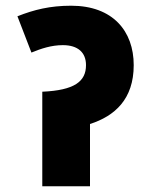

<svg xmlns="http://www.w3.org/2000/svg" viewBox="-20 -652 523 672"><path d="M229 -632C155 -632 99 -618 41 -595L90 -468C124 -482 160 -494 200 -494C253 -494 281 -468 281 -424C281 -367 241 -336 128 -331V0H295V-218C382 -246 448 -305 448 -424C448 -543 375 -632 229 -632Z"/></svg>

Font: Noto Sans SemiCondensed Black
Style: Italic
Weight: 900
Width: 4
Italic angle: -12°
Designer: Monotype Design Team
Foundry: Monotype Imaging Inc.
Version: Version 2.013